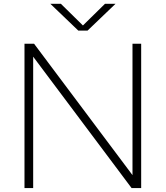

<svg xmlns="http://www.w3.org/2000/svg" viewBox="-20 -964 849 984"><path d="M105.5 0V-740H154.5L659 -66.5V-740H703.5V0H654.5L150 -673.5V0ZM381.5 -807 238 -944.5H292L405 -833.5L518 -944.5H572L428.5 -807Z"/></svg>

Font: Encode Sans Expanded Expanded ExtraLight
Style: Regular
Weight: 200
Width: 7
Designer: Multiple Designers
Foundry: Impallari Type
Version: Version 3.000; ttfautohint (v1.8.3) -l 8 -r 50 -G 200 -x 14 